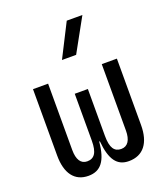

<svg xmlns="http://www.w3.org/2000/svg" viewBox="-146 -897 877 1008"><g transform="rotate(-20 293.0 -392.5)"><path d="M400.4 9.8C481 9.8 524.4 -46.9 524.4 -146.5V-517.6H439.9V-146.5C439.9 -93.8 420.9 -64 384.3 -64C346.7 -64 326.7 -89.8 326.7 -157.7V-419.9H253.4V-157.7C253.4 -89.8 232.9 -64 194.3 -64C158.7 -64 140.1 -93.8 140.1 -146.5V-517.6H55.7V-146.5C55.7 -46.9 97.7 9.8 174.8 9.8C243.2 9.8 278.8 -35.2 288.1 -140.1H292C301.3 -35.2 335 9.8 400.4 9.8ZM251 -609.4H330.1L432.6 -794.9H345.2Z"/></g></svg>

Font: Cascadia Mono PL SemiLight
Style: Regular
Weight: 350
Monospace: yes
Designer: Aaron Bell
Foundry: Saja Typeworks
Version: Version 2404.023